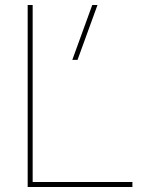

<svg xmlns="http://www.w3.org/2000/svg" viewBox="-20 -750 622 770"><path d="M111 -730V-20H511V0H91V-730ZM291 -510H270L350 -730H371Z"/></svg>

Font: M PLUS 1p Thin
Style: Regular
Weight: 250
Version: Version 1.062